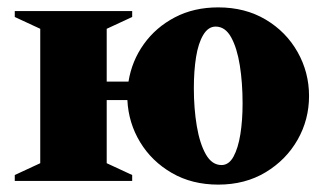

<svg xmlns="http://www.w3.org/2000/svg" viewBox="-20 -490 882 520"><path d="M89 -412 20 -444V-460H338V-444L269 -412V-269H328Q337 -325 369.5 -370.5Q402 -416 453.5 -443Q505 -470 571 -470Q644 -470 699.5 -437Q755 -404 786 -349Q817 -294 817 -230Q817 -166 786 -111.5Q755 -57 699.5 -23.5Q644 10 571 10Q500 10 445.5 -21.5Q391 -53 359.5 -105Q328 -157 325 -219H269V-48L338 -16V0H20V-16L89 -48ZM580 -43Q600 -43 612.5 -66Q625 -89 631 -126.5Q637 -164 637 -210Q637 -266 629.5 -313Q622 -360 606 -389Q590 -418 564 -418Q544 -418 530.5 -395.5Q517 -373 511 -335.5Q505 -298 505 -251Q505 -196 513 -148.5Q521 -101 537.5 -72Q554 -43 580 -43Z"/></svg>

Font: Spectral ExtraBold
Style: Regular
Weight: 800
Designer: Jean-Baptiste Levee
Foundry: Production Type
Version: Version 2.001